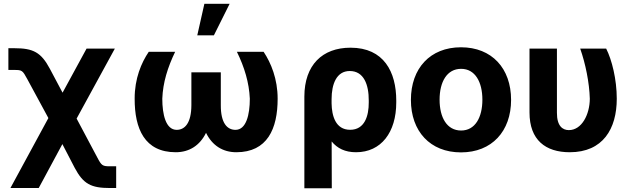

<svg xmlns="http://www.w3.org/2000/svg" viewBox="-20 -806 3386 1029"><path d="M24.9 -547.6V-431.1H57.2C98 -431.1 101.2 -428.6 126.4 -381.7L239.3 -173.3L35.9 201.7H187.5L314.3 -33.7L380.3 93.4C426.5 180 467.3 201.7 570 201.7H602.6V85.2H570C529.5 85.2 524.5 82 501.4 38L390.6 -170.5L595.5 -545.5H443.9L315.3 -309.3L247.2 -437.5C200.3 -525.2 158.7 -547.6 57.2 -547.6Z M701.7 -277C701.3 -116.1 755 9.9 921.9 9.9C994.3 9.9 1051.1 -26.3 1084.2 -94.1C1117.2 -26.3 1174 9.9 1246.4 9.9C1412.6 9.9 1468 -115.4 1468 -277C1468 -382.8 1432.5 -468.8 1392.8 -528.4H1249.6C1290.1 -445.7 1315 -363.6 1318.9 -277C1318.9 -191.1 1299.4 -110.1 1242.2 -110.1C1197.8 -110.1 1163 -145.6 1163.4 -242.2V-418.3H1005.7V-242.2C1005.3 -145.6 970.2 -110.1 926.8 -110.1C868.3 -110.1 849.8 -193.2 849.8 -277C853 -363.6 878.6 -445 918.7 -528.4H777.3C737.9 -470.5 701.3 -385.3 701.7 -277ZM1126.4 -616.8 1210.6 -785.5H1075.3L1037.3 -616.8Z M1611.2 203.1H1758.2L1757.5 -47.9C1787.6 -11 1829.2 9.9 1888.1 9.9C2022.7 9.9 2103.7 -96.6 2103.7 -257.1V-267C2103.7 -420.5 2037.3 -550.4 1858.7 -550.4C1707.4 -550.4 1611.5 -457.4 1611.2 -288.4ZM1757.1 -274.5C1757.1 -355.1 1783.4 -425.4 1854.4 -425.4C1930.4 -425.4 1956.7 -351.6 1956.3 -267V-257.1C1956.7 -185.4 1934.7 -110.4 1856.5 -110.4C1777.7 -110.4 1758.2 -186.4 1757.1 -251.8Z M2182.2 -270.6C2182.2 -102.6 2285.2 10.7 2450.6 10.7C2616.1 10.7 2719.1 -102.6 2719.1 -270.6C2719.1 -439.6 2616.1 -552.6 2450.6 -552.6C2285.2 -552.6 2182.2 -439.6 2182.2 -270.6ZM2335.9 -271.7C2335.9 -366.8 2375 -437.1 2451.3 -437.1C2526.3 -437.1 2565.3 -366.8 2565.3 -271.7C2565.3 -176.5 2526.3 -106.5 2451.3 -106.5C2375 -106.5 2335.9 -176.5 2335.9 -271.7Z M3033.4 9.9C3211.6 9.9 3285.5 -115.8 3285.5 -277C3285.5 -380.7 3259.2 -485.8 3228.7 -545.5H3089.5C3117.9 -464.5 3138.5 -364 3141 -277C3140.6 -192.5 3098 -108.7 3028.8 -108.7C2994.7 -108.7 2964.5 -131 2964.8 -201.7V-545.5H2817.8V-203.1C2817.8 -55.8 2903.8 9.9 3033.4 9.9Z"/></svg>

Font: Inter-Hewn
Style: Bold
Weight: 700
Designer: Rasmus Andersson
Foundry: rsms
Version: Version 3.012;git-f93a4a705